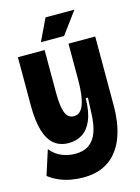

<svg xmlns="http://www.w3.org/2000/svg" viewBox="-124 -755 709 973"><g transform="rotate(-15 230.0 -268.5)"><path d="M189 148.2Q157.8 148.2 124.8 142.2Q91.8 136.2 62.7 123.2Q33.5 110.2 10.8 92.3L52.5 -37.3Q78 -5.2 112.5 8.3Q147 21.8 181.7 21.8Q226.3 21.8 254.7 1.5Q283 -18.8 296.9 -57.8Q310.8 -96.8 312.8 -153.2L316.3 -236.8H304.8Q303.7 -165.3 285.1 -121.8Q266.5 -78.3 235.2 -58.9Q203.8 -39.5 164.8 -39.5Q117.5 -39.5 87.2 -65Q56.8 -90.5 41.7 -141.8Q26.5 -193.2 26.5 -270.8V-526.5H166.7V-302.3Q166.7 -230.7 179.8 -197.4Q193 -164.2 224.3 -164.2Q242.2 -164.2 255 -175.4Q267.8 -186.7 276 -209Q284.2 -231.3 288.1 -263.7Q292 -296 292 -337V-526.5H432.2V-156.8Q432.2 -122.2 426.5 -81Q420.8 -39.8 406.2 0.5Q391.5 40.8 364.2 74.5Q336.8 108.2 294.1 128.2Q251.3 148.2 189 148.2ZM280.2 -569.7H158.8L214 -685.2H365.7Z"/></g></svg>

Font: Bricolage Grotesque 96pt ExtraBold SemiCondensed
Style: Regular
Weight: 800
Width: 4
Version: Version 1.001;gftools[0.9.33.dev8+g029e19f]